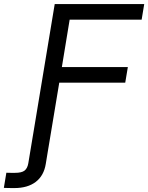

<svg xmlns="http://www.w3.org/2000/svg" viewBox="-124 -748 751 973"><path d="M-104.5 204.1 -91.8 127.4Q-84 127.9 -69.3 127.9Q-54.7 127.9 -47.9 127.9Q-14.2 127.9 0.5 116.5Q15.1 105 19.5 79.1L43 -62.5H131.8L107.9 83Q98.1 142.6 57.1 173.8Q16.1 205.1 -51.8 205.1Q-68.4 205.1 -81.8 204.8Q-95.2 204.6 -104.5 204.1ZM32.7 0 153.3 -727.5H606.9L593.8 -648.4H229L189.5 -408.2H523.9L510.7 -329.1H176.3L121.6 0Z"/></svg>

Font: Inter 28pt
Style: Italic
Weight: 400
Italic angle: -9.3988°
Designer: Rasmus Andersson
Foundry: rsms
Version: Version 4.001;git-66647c0bb